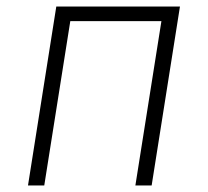

<svg xmlns="http://www.w3.org/2000/svg" viewBox="-20 -570 640 590"><path d="M116 0H66L153 -550H533L446 0H396L476 -505H196Z"/></svg>

Font: JetBrains Mono Extra Light
Style: Italic
Weight: 200
Italic angle: -9°
Monospace: yes
Designer: Philipp Nurullin, Konstantin Bulenkov
Foundry: JetBrains
Version: 2.002